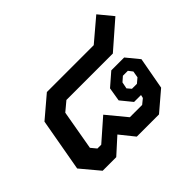

<svg xmlns="http://www.w3.org/2000/svg" viewBox="-129 -767 959 959"><g transform="rotate(-45 350.5 -287.5)"><path d="M28 -98 78 -379 191 -475H522L640 -575L701 -501L560 -378H232L183 -337L146 -126L170 -97H197L310 -196L395 -93H482L509 -115L513 -132H464L415 -192L427 -265L495 -324H586L641 -257L610 -87L508 0H351L290 -76L206 0H110ZM538 -186 563 -207 569 -242 552 -264H517L492 -242L485 -207L503 -186Z"/></g></svg>

Font: Chakra Petch SemiBold
Style: Italic
Weight: 600
Italic angle: -10°
Designer: Katatrad Aksorn Co.,Ltd.
Foundry: Cadson Demak Co.,Ltd.
Version: Version 1.000; ttfautohint (v1.6)